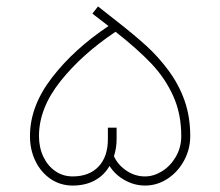

<svg xmlns="http://www.w3.org/2000/svg" viewBox="-20 -578 687 599"><path d="M285.8 -557.9Q292.7 -552.4 307.4 -540.9Q330.4 -523 341.9 -513.8Q398.9 -469.2 436.6 -435Q474.3 -400.7 506.4 -357.1Q538.6 -313.4 556.1 -263.3Q573.5 -213.2 573.5 -153.5Q573.5 -112.6 554.2 -77Q534.9 -41.4 502.5 -20.2Q470.1 0.9 432.4 0.9Q399.8 0.9 369.7 -15.6Q339.6 -32.2 321.7 -60.2Q304.7 -30.8 275.3 -14.9Q245.9 0.9 206.8 0.9Q168.7 0.9 138.3 -19.5Q108 -40 90.8 -75.1Q73.5 -110.3 73.5 -153.5Q73.5 -246.8 142 -335.7Q210.5 -424.6 318.5 -496.8Q307 -505.5 284 -523.4Q273.4 -531.2 268.4 -535.8ZM545.5 -153.5Q545.5 -223.3 520.2 -279Q494.9 -334.6 452 -379.8Q409 -425.1 340.5 -478.9Q235.8 -409 168.7 -324.7Q101.6 -240.3 101.6 -153.5Q101.6 -118.1 115.1 -89.4Q128.7 -60.7 152.6 -44.1Q176.5 -27.6 206.8 -27.6Q258.3 -27.6 287.5 -58.4Q316.6 -89.2 316.6 -144.3V-179.7H343.8V-146.1Q344.2 -117.6 335.5 -90.5Q347.9 -63.4 374.5 -45.5Q401.2 -27.6 432.4 -27.6Q459.6 -27.6 485.8 -43.9Q511.9 -60.2 528.7 -89.2Q545.5 -118.1 545.5 -153.5Z"/></svg>

Font: Arad-FD-VF Thin
Style: Regular
Weight: 100
Designer: Mohammad Darvishi
Version: Version 1.010;September 21, 2024;FontCreator 15.0.0.2992 64-